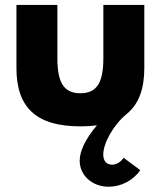

<svg xmlns="http://www.w3.org/2000/svg" viewBox="-20 -485 635 759"><path d="M45 -465.5V-215.9C45 -60.9 122.3 14.5 297.7 14.5C321.4 14.5 343.2 13.2 363.2 10.5C319.1 62.7 295 110.9 295 150.5C295 207.3 343.6 253.2 409.5 253.2C458.6 253.2 506.8 228.2 534.5 187.7L468.6 138.6C457.3 155.9 440.5 165.9 423.2 165.9C400.5 165.9 388.2 150.5 388.2 125.9C388.2 80.9 428.2 8.6 481.4 -35C528.2 -73.2 550.5 -132.7 550.5 -215.9V-465.5H388.6V-255.5C388.6 -159.1 363.6 -116.4 297.7 -116.4C231.8 -116.4 206.8 -159.1 206.8 -255.5V-465.5Z"/></svg>

Font: Spartan MB ExtBd
Style: Regular
Weight: 800
Designer: Matt Bailey, Mirko Velimirovic
Foundry: Matt Bailey
Version: Version 1.005